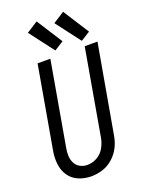

<svg xmlns="http://www.w3.org/2000/svg" viewBox="-178 -1054 861 1145"><g transform="rotate(-20 252.5 -482.0)"><path d="M251 -771 133 -926 205 -972 310 -808ZM419 -771 301 -926 373 -972 478 -808ZM197 8Q155 8 117 -8Q79 -24 57 -57Q35 -90 30.5 -132Q26 -174 34 -216L125 -735H206L113 -204Q108 -179 109 -154Q110 -129 120.5 -108Q131 -87 152 -75.5Q173 -64 198 -64Q230 -64 259.5 -80.5Q289 -97 305.5 -126Q322 -155 328 -186L424 -735H505L406 -174Q400 -137 383 -103Q366 -69 336 -42Q306 -15 269.5 -3.5Q233 8 197 8Z"/></g></svg>

Font: Iosevka SS08
Style: Italic
Weight: 400
Italic angle: -10°
Monospace: yes
Designer: Belleve Invis
Foundry: Belleve Invis
Version: 2.1.0; ttfautohint (v1.8.2)